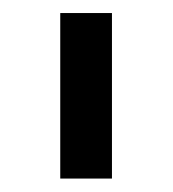

<svg xmlns="http://www.w3.org/2000/svg" viewBox="-20 -747 262 290"><path d="M149.1 -727.3H71V-477.3H149.1Z"/></svg>

Font: Margiela Sans
Style: Regular
Weight: 400
Designer: Stefan Endress, Andreas Faust
Version: Version 1.100;FEAKit 1.0